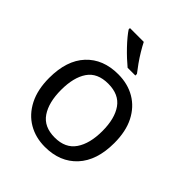

<svg xmlns="http://www.w3.org/2000/svg" viewBox="-214 -895 1033 1033"><g transform="rotate(45 302.5 -378.0)"><path d="M551 -269Q551 -136 483.5 -63Q416 10 301 10Q230 10 174.5 -22.5Q119 -55 87 -117.5Q55 -180 55 -269Q55 -402 122 -474Q189 -546 304 -546Q377 -546 432.5 -513.5Q488 -481 519.5 -419.5Q551 -358 551 -269ZM146 -269Q146 -174 183.5 -118.5Q221 -63 303 -63Q384 -63 422 -118.5Q460 -174 460 -269Q460 -364 422 -418Q384 -472 302 -472Q220 -472 183 -418Q146 -364 146 -269ZM278 -766Q289 -744 305.5 -716.5Q322 -689 340.5 -663Q359 -637 374 -618V-606H315Q298 -620 277 -639.5Q256 -659 235.5 -680.5Q215 -702 198.5 -722Q182 -742 173 -756V-766Z"/></g></svg>

Font: Noto Sans Lisu
Style: Regular
Weight: 400
Designer: Monotype Design Team. David Williams.
Foundry: Monotype Imaging Inc.
Version: Version 2.102